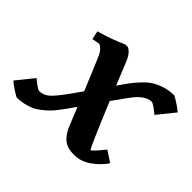

<svg xmlns="http://www.w3.org/2000/svg" viewBox="-131 -666 838 838"><g transform="rotate(45 288.0 -247.5)"><path d="M219.7 -496.6H236.3Q260.7 -484.4 276.4 -444.8Q299.8 -385.7 318.4 -341.3Q338.9 -371.1 351.6 -388.4Q364.3 -405.8 385.3 -428Q406.2 -450.2 425.3 -461.9Q444.3 -473.6 471.2 -482.2Q498 -490.7 528.3 -490.7Q556.6 -476.1 591.3 -448.7L526.9 -369.1Q487.3 -401.4 479.5 -401.4Q459 -401.4 440.7 -388.9Q422.4 -376.5 407.7 -358.4Q393.1 -340.3 364.3 -298.8V-299.3Q360.8 -293.9 354.2 -284.9Q347.7 -275.9 346.2 -273.9Q433.6 -63.5 438.5 -63.5Q445.3 -63.5 483.9 -110.8Q487.3 -114.7 488.8 -116.7L539.6 -83.5Q516.6 -48.8 480 -23.2Q443.4 2.4 402.8 2.4Q358.9 2.4 336.2 -17.1Q313.5 -36.6 299.3 -71.8Q294.4 -83 283 -111.6Q271.5 -140.1 264.6 -156.7Q248.5 -133.3 239.7 -120.8Q231 -108.4 215.6 -88.6Q200.2 -68.8 189 -58.1Q177.7 -47.4 160.6 -33.9Q143.6 -20.5 127.7 -13.9Q111.8 -7.3 91.1 -2.4Q70.3 2.4 47.9 2.4Q22 -10.7 -14.6 -39.6L49.3 -119.1Q88.9 -86.9 96.7 -86.9Q125.5 -86.9 147.9 -108.4Q170.4 -129.9 211.9 -189Q214.8 -193.4 223.6 -205.8Q232.4 -218.3 237.3 -225.1Q202.6 -310.1 173.3 -377.9Q166 -394.5 154.8 -406.2Q143.6 -418 135.7 -418Q131.3 -418 101.6 -411.6L93.3 -451.2Q159.2 -469.2 219.7 -496.6Z"/></g></svg>

Font: Flanker
Style: Bold Italic
Weight: 700
Italic angle: -12°
Designer: Flanker
Version: Version 2.000